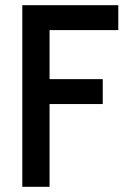

<svg xmlns="http://www.w3.org/2000/svg" viewBox="-20 -720 491 740"><path d="M66 -700H436V-604H171V-415H376V-319H171V0H66Z"/></svg>

Font: Cabin Condensed Medium
Style: Regular
Weight: 500
Width: 3
Version: Version 2.001